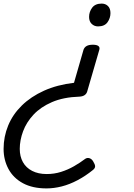

<svg xmlns="http://www.w3.org/2000/svg" viewBox="-160 -535 747 1069"><path d="M357 -286Q378 -286 387.5 -279Q397 -272 393 -258L325 -24Q321 -12 310.5 -5Q300 2 283 3Q193 6 129.5 33.5Q66 61 26.5 103.5Q-13 146 -31.5 196Q-50 246 -50 294Q-50 336 -32.5 367.5Q-15 399 19 416.5Q53 434 100 434Q142 434 180 422Q218 410 252 390.5Q286 371 315 349Q326 342 338.5 346Q351 350 359 364Q369 380 369.5 390.5Q370 401 358 411Q316 445 271.5 468.5Q227 492 183.5 503Q140 514 99 514Q21 514 -32.5 485Q-86 456 -113 405.5Q-140 355 -140 294Q-140 226 -114.5 164Q-89 102 -38.5 52.5Q12 3 85 -30Q158 -63 252 -74L305 -258Q310 -272 322.5 -279Q335 -286 357 -286ZM406 -515Q427 -515 441 -501.5Q455 -488 455 -462Q455 -434 438.5 -411Q422 -388 386 -388Q365 -388 350.5 -402Q336 -416 336 -441Q336 -469 353 -492Q370 -515 406 -515Z"/></svg>

Font: Playwrite TZ
Style: Regular
Weight: 400
Designer: Veronika Burian, José Scaglione
Foundry: TypeTogether
Version: Version 1.002